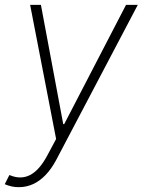

<svg xmlns="http://www.w3.org/2000/svg" viewBox="-41 -566 587 790"><path d="M37.6 204.1Q21.5 204.6 6.1 200.9Q-9.3 197.3 -21.5 191.9L-2.4 154.3L-0.5 154.8Q44.4 173.8 82.8 154.1Q121.1 134.3 153.3 74.2L189.9 5.9L83 -545.9H127.4L219.2 -55.2H223.1L477.5 -545.9H525.9L189.9 92.8Q169.9 129.9 145.8 154.8Q121.6 179.7 94.2 191.9Q66.9 204.1 37.6 204.1Z"/></svg>

Font: Inter Tight ExtraLight
Style: Italic
Weight: 250
Italic angle: -9.39999°
Designer: Rasmus Andersson
Foundry: rsms
Version: Version 3.004